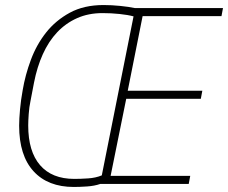

<svg xmlns="http://www.w3.org/2000/svg" viewBox="-20 -730 905 762"><path d="M378 0Q355 8 325.5 10Q296 12 273 12Q170 12 113 -50.5Q56 -113 56 -231Q56 -258 59.5 -296Q63 -334 70 -372Q80 -432 102.5 -492.5Q125 -553 163 -601Q201 -649 257 -679.5Q313 -710 391 -710Q423 -710 457.5 -706.5Q492 -703 515 -698H865L859 -666H546L487 -370H783L777 -338H481L419 -32H735L729 0ZM275 -20Q299 -20 329.5 -22Q360 -24 384 -34L510 -665Q488 -671 454.5 -674.5Q421 -678 387 -678Q331 -678 286 -658Q241 -638 207 -602Q173 -566 150 -515Q127 -464 115 -402L101 -329Q96 -306 94 -278Q92 -250 92 -232Q92 -129 139 -74.5Q186 -20 275 -20Z"/></svg>

Font: IBM Plex Sans Cond ExtLt
Style: Italic
Weight: 200
Width: 3
Italic angle: -11°
Designer: Mike Abbink, Paul van der Laan, Pieter van Rosmalen
Foundry: Bold Monday
Version: Version 1.3